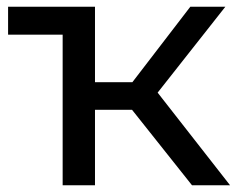

<svg xmlns="http://www.w3.org/2000/svg" viewBox="-20 -550 710 570"><path d="M4 -447H166V0H262V-224H372L550 0H663L448 -275L649 -530H545L373 -306H262V-530H4Z"/></svg>

Font: Chess Sans Medium
Style: Regular
Weight: 500
Designer: Wolf Bōese
Foundry: Wolf Bōese
Version: Version 7.223;Glyphs 3.3 (3306)